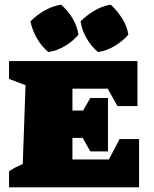

<svg xmlns="http://www.w3.org/2000/svg" viewBox="-20 -807 665 827"><path d="M243 -787Q272 -762 292 -729Q312 -696 318 -658Q296 -631 261 -609.5Q226 -588 188 -583Q159 -607 139 -642Q119 -677 111 -715Q140 -744 173.5 -762.5Q207 -781 243 -787ZM457 -787Q485 -761 506 -728Q527 -695 533 -658Q509 -630 474 -609Q439 -588 402 -583Q374 -606 353.5 -641Q333 -676 327 -715Q353 -741 386.5 -761Q420 -781 457 -787ZM495 -208H579V0H19V-70Q32 -78 45 -85Q58 -92 78 -100L90 -440L19 -467V-544H572V-350H486L444 -425H292V-331H338L369 -385H445V-155H369L336 -213H292V-120H449Z"/></svg>

Font: Piazzolla SC Black
Style: Regular
Weight: 900
Designer: Juan Pablo del Peral
Foundry: Huerta Tipografica
Version: Version 1.330